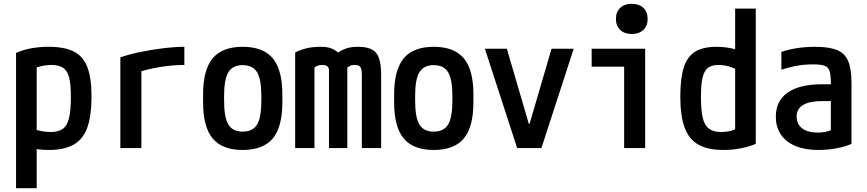

<svg xmlns="http://www.w3.org/2000/svg" viewBox="-20 -775 4540 1005"><path d="M64 -498Q135 -530 235 -530Q318 -530 367 -505Q416 -480 437.5 -423Q459 -366 459 -270Q459 -169 437 -107.5Q415 -46 365.5 -18Q316 10 235 10Q203 10 172.5 5.5Q142 1 117 -6L145 -103Q174 -93 198 -88.5Q222 -84 244 -84Q285 -84 308.5 -100.5Q332 -117 341.5 -157.5Q351 -198 351 -268Q351 -333 342 -369Q333 -405 310.5 -420Q288 -435 249 -435Q225 -435 201 -430Q177 -425 147 -413L172 -471V210H64Z M610 -475Q661 -492 720.5 -504Q780 -516 838 -523Q896 -530 945 -530V-435Q883 -435 813.5 -423.5Q744 -412 693 -393L720 -444V0H610Z M1250 10Q1143 10 1093 -50.5Q1043 -111 1043 -240V-280Q1043 -409 1093 -469.5Q1143 -530 1250 -530Q1358 -530 1408 -469.5Q1458 -409 1458 -280V-240Q1458 -111 1408 -50.5Q1358 10 1250 10ZM1250 -86Q1303 -86 1325.5 -123Q1348 -160 1348 -248V-273Q1348 -360 1325.5 -397Q1303 -434 1250 -434Q1198 -434 1175.5 -397Q1153 -360 1153 -273V-248Q1153 -160 1175.5 -123Q1198 -86 1250 -86Z M1525 0V-500Q1553 -515 1585.5 -522.5Q1618 -530 1657 -530Q1690 -530 1709.5 -523.5Q1729 -517 1750 -500Q1776 -517 1799 -523.5Q1822 -530 1854 -530Q1923 -530 1949 -498Q1975 -466 1975 -382V0H1874V-383Q1874 -404 1870.5 -415Q1867 -426 1859 -430.5Q1851 -435 1835 -435Q1824 -435 1815 -431.5Q1806 -428 1798 -422V0H1702V-408Q1702 -417 1698 -423Q1694 -429 1686.5 -432Q1679 -435 1667 -435Q1643 -435 1626 -422V0Z M2250 10Q2143 10 2093 -50.5Q2043 -111 2043 -240V-280Q2043 -409 2093 -469.5Q2143 -530 2250 -530Q2358 -530 2408 -469.5Q2458 -409 2458 -280V-240Q2458 -111 2408 -50.5Q2358 10 2250 10ZM2250 -86Q2303 -86 2325.5 -123Q2348 -160 2348 -248V-273Q2348 -360 2325.5 -397Q2303 -434 2250 -434Q2198 -434 2175.5 -397Q2153 -360 2153 -273V-248Q2153 -160 2175.5 -123Q2198 -86 2250 -86Z M2687 0 2518 -520H2633L2748 -127H2752L2867 -520H2983L2814 0Z M3247 0V-426H3077V-520H3357V0ZM3287 -597Q3249 -597 3226.5 -618.5Q3204 -640 3204 -676Q3204 -713 3226.5 -734Q3249 -755 3287 -755Q3325 -755 3347.5 -734Q3370 -713 3370 -676Q3370 -640 3347.5 -618.5Q3325 -597 3287 -597Z M3766 10Q3685 10 3635.5 -18Q3586 -46 3563.5 -107.5Q3541 -169 3541 -270Q3541 -366 3559.5 -423Q3578 -480 3619.5 -505Q3661 -530 3730 -530Q3772 -530 3810.5 -521.5Q3849 -513 3883 -495L3851 -404Q3818 -421 3792 -428Q3766 -435 3740 -435Q3706 -435 3686 -420Q3666 -405 3657.5 -368.5Q3649 -332 3649 -268Q3649 -198 3658.5 -158Q3668 -118 3691.5 -101Q3715 -84 3755 -84Q3813 -84 3852 -112L3828 -59V-730H3936V-22Q3904 -8 3860 1Q3816 10 3766 10Z M4264 10Q4159 10 4100 -36Q4041 -82 4041 -164Q4041 -247 4103 -290.5Q4165 -334 4285 -334H4382V-246H4286Q4150 -246 4150 -165Q4150 -125 4179 -103Q4208 -81 4260 -81Q4288 -81 4313 -88Q4338 -95 4358 -109L4329 -49V-337Q4329 -380 4322.5 -402Q4316 -424 4296 -431Q4276 -438 4236 -438Q4209 -438 4184 -435.5Q4159 -433 4132 -427Q4105 -421 4070 -410V-503Q4106 -516 4151.5 -523Q4197 -530 4248 -530Q4320 -530 4361.5 -513Q4403 -496 4420 -454.5Q4437 -413 4437 -340V-22Q4404 -7 4357 1.5Q4310 10 4264 10Z"/></svg>

Font: M PLUS 1 Code Medium
Style: Regular
Weight: 500
Designer: Coji Morishita
Foundry: UNDERFOREST DESIGN
Version: Version 1.002